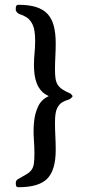

<svg xmlns="http://www.w3.org/2000/svg" viewBox="-20 -656 375 803"><path d="M57 127Q49 127 47.5 121.5Q46 116 46 110Q46 99 54 94Q77 81 90.5 73Q104 65 111.5 55Q119 45 121.5 29.5Q124 14 124 -14Q124 -41 121.5 -76.5Q119 -112 122.5 -147Q126 -182 139.5 -211Q153 -240 184 -254Q164 -263 152 -277Q140 -291 133.5 -308Q127 -325 124.5 -344.5Q122 -364 122 -383Q122 -409 124.5 -434Q127 -459 127 -485Q127 -532 116.5 -553Q106 -574 92 -583Q78 -592 64.5 -596Q51 -600 46 -613V-622Q46 -636 57 -636Q101 -636 131 -626.5Q161 -617 179 -597.5Q197 -578 205 -547.5Q213 -517 213 -475Q213 -447 211.5 -419.5Q210 -392 210 -364Q210 -341 212.5 -326Q215 -311 222 -300.5Q229 -290 242 -281.5Q255 -273 276 -264L284 -254Q277 -242 264.5 -238.5Q252 -235 240 -228Q228 -221 219 -203.5Q210 -186 210 -144Q210 -115 211.5 -86.5Q213 -58 213 -29Q213 55 178 91Q143 127 57 127Z"/></svg>

Font: Hand Textur
Style: Regular
Weight: 400
Designer: F. H. Ehmcke um 1935
Foundry: Peter Wiegel
Version: Version 1.000